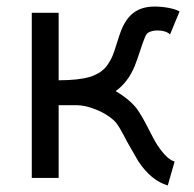

<svg xmlns="http://www.w3.org/2000/svg" viewBox="-20 -539 591 586"><path d="M159 -500V-294Q219 -294 253 -304Q294 -316 312 -347Q322 -362 328.5 -382Q335 -402 336 -405Q344 -431 349 -444Q364 -483 389 -501Q414 -519 452 -519Q473 -519 494.5 -515Q516 -511 528 -504L499 -434Q486 -446 461 -446Q443 -446 432 -439Q427 -436 422.5 -425.5Q418 -415 415 -406Q412 -397 410 -391Q399 -357 391 -337Q370 -287 333 -261Q374 -237 397 -208Q411 -189 430 -152Q450 -112 461 -95Q490 -52 513 -46L492 27Q441 12 402 -47Q393 -62 367 -108Q357 -128 346.5 -146Q336 -164 326 -173Q303 -193 271 -205.5Q239 -218 213 -218H159V4H77V-500Z"/></svg>

Font: Bellota
Style: Bold
Weight: 700
Designer: Kemie Guaida
Foundry: Kemie Guaida
Version: Version 4.001